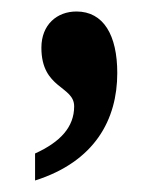

<svg xmlns="http://www.w3.org/2000/svg" viewBox="-20 -160 285 334"><path d="M41 107V154C145 121 184 48 184 -33C184 -99 160 -140 113 -140C79 -140 52 -117 52 -77C52 -5 109 -11 109 25C109 61 85 87 41 107Z"/></svg>

Font: Noto Serif Georgian ExtraCondensed Bold
Style: Regular
Weight: 700
Width: 2
Designer: Monotype Design Team, Akaki Razmadze
Foundry: Google LLC
Version: Version 2.003